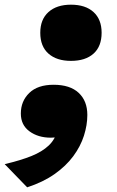

<svg xmlns="http://www.w3.org/2000/svg" viewBox="-42 -576 498 820"><path d="M392 -436Q392 -378 357.5 -347Q323 -316 261 -316Q200 -316 165 -347Q130 -378 130 -436Q130 -493 165 -524.5Q200 -556 261 -556Q323 -556 357.5 -524.5Q392 -493 392 -436ZM74 224 -22 125Q46 109 92 90.5Q138 72 166 45.5Q194 19 204 -21Q213 -31 222 -32Q231 -33 237 -25.5Q243 -18 242 -4Q226 5 209.5 8.5Q193 12 175 12Q121 12 84 -15Q47 -42 47 -91Q47 -144 83 -179Q119 -214 187 -214Q257 -214 294 -179.5Q331 -145 331 -85Q331 -42 316.5 3.5Q302 49 271 91Q240 133 191 167.5Q142 202 74 224Z"/></svg>

Font: Roboto Serif 20pt Black
Style: Italic
Weight: 900
Italic angle: -10°
Version: Version 1.008